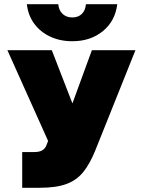

<svg xmlns="http://www.w3.org/2000/svg" viewBox="-20 -888 676 908"><path d="M534.5 -868Q525 -789 466.8 -741Q408.5 -693 322 -693Q264 -693 217.5 -714.8Q171 -736.5 142 -775.8Q113 -815 107 -868H255.5Q258.5 -838 276.5 -821.8Q294.5 -805.5 322 -805.5Q349.5 -805.5 366.5 -821.8Q383.5 -838 386.5 -868ZM85 -169H144Q187.5 -169 199.5 -201L207.5 -221.5L15 -650.5H225L322.5 -399L414.5 -650.5H620.5L431 -177.5Q405.5 -114 374.2 -75Q343 -36 294.5 -18Q246 0 169 0H85Z"/></svg>

Font: Overused Grotesk Black
Style: Regular
Weight: 900
Version: Version 0.004